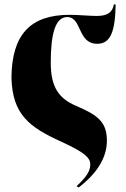

<svg xmlns="http://www.w3.org/2000/svg" viewBox="-20 -616 561 855"><path d="M31 -271C35 -106 110 -50 253 15C353 61 382 85 382 116C382 146 365 172 321 213L330 219C409 159 456 88 456 11C456 -72 417 -103 318 -145C243 -177 206 -227 206 -337C206 -467 227 -540 279 -540C346 -540 324 -421 413 -421C473 -421 493 -477 495 -596H487C481 -562 460 -545 411 -545C379 -545 330 -550 290 -550C117 -550 33 -464 31 -271Z"/></svg>

Font: Noto Serif Display Condensed Black
Style: Regular
Weight: 900
Width: 3
Designer: Monotype Design Team
Foundry: Monotype Imaging Inc.
Version: Version 2.009